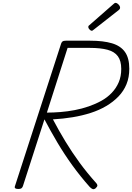

<svg xmlns="http://www.w3.org/2000/svg" viewBox="-20 -1300 919 1335"><path d="M107 14Q93 14 86.5 9.5Q80 5 84 -6L405 -997Q409 -1008 415.5 -1012.5Q422 -1017 438 -1017H607Q698 -1017 758.5 -999Q819 -981 849 -938.5Q879 -896 879 -822Q879 -762 859.5 -714.5Q840 -667 804 -629.5Q768 -592 719 -563Q670 -534 611 -515Q552 -496 485.5 -485Q419 -474 348 -470Q389 -392 434.5 -317Q480 -242 533 -169.5Q586 -97 649 -27Q656 -20 657 -11.5Q658 -3 645 9Q633 18 624 14.5Q615 11 604 0Q539 -73 483 -150.5Q427 -228 379 -309Q331 -390 289 -470L139 -5Q135 5 128.5 9.5Q122 14 107 14ZM306 -517Q351 -517 400.5 -521Q450 -525 500 -534.5Q550 -544 597.5 -560.5Q645 -577 685.5 -599.5Q726 -622 757 -654.5Q788 -687 805.5 -728Q823 -769 823 -821Q823 -877 799.5 -909Q776 -941 727.5 -954Q679 -967 604 -967H450ZM618 -1086Q611 -1086 602.5 -1095Q594 -1104 594 -1111Q594 -1114 594.5 -1117Q595 -1120 599 -1123L768 -1271Q773 -1275 776 -1277.5Q779 -1280 784 -1280Q790 -1280 797.5 -1274.5Q805 -1269 810 -1261.5Q815 -1254 815 -1247Q815 -1243 814 -1240Q813 -1237 808 -1232L632 -1094Q627 -1091 624.5 -1088.5Q622 -1086 618 -1086Z"/></svg>

Font: Playwrite CO ExtraLight
Style: Regular
Weight: 250
Version: Version 1.002